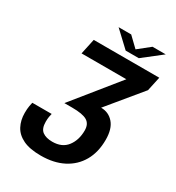

<svg xmlns="http://www.w3.org/2000/svg" viewBox="-207 -1000 1038 1134"><g transform="rotate(30 311.5 -432.5)"><path d="M246.5 11Q170.5 11 125 -11Q79.5 -33 59 -71.8Q38.5 -110.5 38.5 -160.5Q38.5 -189 42 -207.8Q45.5 -226.5 47.5 -234.5H179.5Q177 -227 174.5 -211.5Q172 -196 172 -177.5Q172 -130.5 196.5 -112.2Q221 -94 264 -94Q330.5 -94 364 -138Q397.5 -182 397.5 -247.5Q397.5 -291.5 367.5 -309.5Q337.5 -327.5 265.5 -327.5H212.5L459 -632.5H153.5L176 -737.5H623L602 -640.5L414 -412.5Q466 -412.5 499.2 -374.2Q532.5 -336 532.5 -261.5Q532.5 -177 497.5 -116Q462.5 -55 398.5 -22Q334.5 11 246.5 11ZM265.5 -876H351.5L417.5 -812.5L497 -876H587L460.5 -777H371Z"/></g></svg>

Font: Epilogue SemiBold
Style: Italic
Weight: 600
Italic angle: -12°
Designer: Tyler Finck
Foundry: Etcetera Type Co
Version: Version 2.111; ttfautohint (v1.8.3)